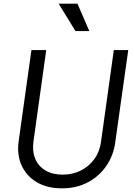

<svg xmlns="http://www.w3.org/2000/svg" viewBox="-20 -1019 740 1051"><path d="M319 12Q238 12 181.5 -21.5Q125 -55 98.5 -113Q72 -171 82 -245L152 -745H233L163 -243Q156 -189 173.5 -148.5Q191 -108 229.5 -85.5Q268 -63 323 -63Q378 -63 422.5 -85.5Q467 -108 496.5 -148.5Q526 -189 533 -243L603 -745H682L611 -241Q601 -167 561.5 -110Q522 -53 460 -20.5Q398 12 319 12ZM393 -849 301 -999H404L469 -849Z"/></svg>

Font: Plus Jakarta Sans
Style: Italic
Weight: 400
Italic angle: -8°
Designer: Gumpita Rahayu
Foundry: Tokotype
Version: Version 2.006